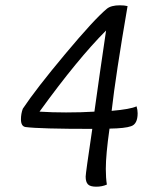

<svg xmlns="http://www.w3.org/2000/svg" viewBox="-20 -694 614 724"><path d="M129 -273Q177 -270 229 -270Q286 -270 336 -273Q356 -417 380 -579Q273 -472 129 -273ZM383 -661Q399 -674 432 -674Q449 -674 461 -671Q416 -409 401 -276Q471 -282 495 -293Q499 -279 499 -267Q499 -226 474 -218Q452 -210 393 -209Q379 -111 379 -57Q379 -23 383 2Q365 10 343 10Q320 10 311.5 1Q303 -8 303 -28Q303 -40 328 -208Q129 -208 76 -215Q59 -218 59 -244Q59 -265 66 -284Q116 -359 226 -490.5Q336 -622 383 -661Z"/></svg>

Font: Overlock
Style: Italic
Weight: 400
Designer: Dario Muhafara
Foundry: Dario Manuel Muhafara
Version: Version 1.002